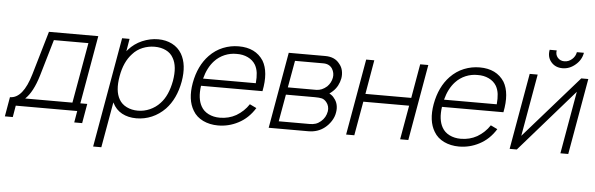

<svg xmlns="http://www.w3.org/2000/svg" viewBox="-79 -958 4380 1413"><g transform="rotate(5 2111.0 -251.0)"><path d="M523 -58.5H574L549 85.5H490.5L505 0H51L36.5 85.5H-22L3 -58.5Q99.5 -58.5 153 -241.5L247 -562.5H611.5ZM543.5 -505H288.5L209.5 -235.5Q172.5 -112 115.5 -58.5H464.5Z M1252 -282.5Q1228.5 -153.5 1155 -76Q1111 -31 1056.8 -7.8Q1002.5 15.5 942.5 15.5Q882 15.5 836.2 -9.2Q790.5 -34 766.5 -82.5L764.5 -86.5L705 250H644.5L787.5 -562.5H842.5L827 -470L837.5 -482.5Q878 -528 935 -553Q993.5 -578 1053 -578Q1110.5 -578 1156.2 -554.8Q1202 -531.5 1228 -487.5Q1274 -408.5 1252 -282.5ZM1187.5 -282.5Q1206 -391 1170.5 -451Q1152 -485.5 1115.5 -503.2Q1079 -521 1032 -521Q986.5 -521 943.8 -503.8Q901 -486.5 870.5 -452Q812 -390 793.5 -282.5Q774 -173 810 -111.5Q829 -78 866 -59.8Q903 -41.5 949 -41.5Q971.5 -41.5 993.8 -46.2Q1016 -51 1037 -60.2Q1058 -69.5 1076.8 -82.8Q1095.5 -96 1111.5 -113.5Q1167 -171.5 1187.5 -282.5Z M1415.5 -112.5Q1434 -79 1470.8 -60.8Q1507.5 -42.5 1554 -42.5Q1620 -42.5 1674.5 -73Q1703 -90 1726 -111.8Q1749 -133.5 1766.5 -160.5L1816.5 -136.5Q1768.5 -59 1694.5 -21Q1625 15.5 1545.5 15.5Q1515.5 15.5 1487.5 9.5Q1459.5 3.5 1435.5 -8Q1411.5 -19.5 1392.2 -36.5Q1373 -53.5 1360 -76Q1312 -154.5 1334 -280Q1357.5 -409 1433 -487.5Q1477 -533 1532.5 -555.5Q1588 -578 1648.5 -578Q1773 -578 1831 -488.5Q1879 -407.5 1850.5 -264.5H1396.5Q1383 -169 1415.5 -112.5ZM1407 -318.5H1796.5Q1800.5 -362 1796.5 -394.5Q1792.5 -427 1778 -453Q1758 -486.5 1720.8 -504.2Q1683.5 -522 1638 -521Q1615.5 -521.5 1593.2 -517.2Q1571 -513 1550 -504.2Q1529 -495.5 1510 -482.2Q1491 -469 1475.5 -452Q1428.5 -401.5 1407 -318.5Z M2288 -562.5Q2359.5 -562.5 2394.5 -515.5Q2413 -494.5 2419.2 -466.5Q2425.5 -438.5 2420.5 -408.5Q2415 -380 2401.8 -355Q2388.5 -330 2367.5 -310.5Q2359.5 -303.5 2353.2 -298.2Q2347 -293 2342.5 -290.5Q2368 -276.5 2379 -259.5Q2396.5 -239.5 2402.8 -212.2Q2409 -185 2403.5 -155Q2398.5 -122 2378.8 -91.2Q2359 -60.5 2332 -39.5Q2282 0 2212 0H1919.5L2018.5 -562.5ZM2034 -308.5H2243.5Q2285.5 -308.5 2322.5 -341.5Q2351 -370 2358 -408.5Q2364 -443 2345.5 -474Q2324 -507.5 2278.5 -507.5H2069.5ZM1989 -54H2217.5Q2241.5 -54 2261.2 -60.2Q2281 -66.5 2299.5 -82.5Q2334.5 -112 2342.5 -158.5Q2345.5 -177 2340.8 -194.8Q2336 -212.5 2324.5 -226Q2308.5 -245 2290 -249.5Q2271 -254 2238 -254H2024.5Z M3049.5 -562.5 2951 0H2890.5L2935 -252H2596.5L2552 0H2491.5L2590.5 -562.5H2650.5L2607 -310.5H2945.5L2989.5 -562.5Z M3195.5 -112.5Q3214 -79 3250.8 -60.8Q3287.5 -42.5 3334 -42.5Q3400 -42.5 3454.5 -73Q3483 -90 3506 -111.8Q3529 -133.5 3546.5 -160.5L3596.5 -136.5Q3548.5 -59 3474.5 -21Q3405 15.5 3325.5 15.5Q3295.5 15.5 3267.5 9.5Q3239.5 3.5 3215.5 -8Q3191.5 -19.5 3172.2 -36.5Q3153 -53.5 3140 -76Q3092 -154.5 3114 -280Q3137.5 -409 3213 -487.5Q3257 -533 3312.5 -555.5Q3368 -578 3428.5 -578Q3553 -578 3611 -488.5Q3659 -407.5 3630.5 -264.5H3176.5Q3163 -169 3195.5 -112.5ZM3187 -318.5H3576.5Q3580.5 -362 3576.5 -394.5Q3572.5 -427 3558 -453Q3538 -486.5 3500.8 -504.2Q3463.5 -522 3418 -521Q3395.5 -521.5 3373.2 -517.2Q3351 -513 3330 -504.2Q3309 -495.5 3290 -482.2Q3271 -469 3255.5 -452Q3208.5 -401.5 3187 -318.5Z M4182.5 -752Q4173.5 -698.5 4130 -662Q4087 -625 4035 -625Q3981.5 -625 3950.5 -662Q3919.5 -698.5 3929.5 -752H3981.5Q3976 -721 3994.5 -699Q4013.5 -677 4044 -677Q4075.5 -677 4100.5 -699Q4125 -720.5 4130.5 -752ZM4132.5 0H4074.5L4155.5 -461.5L3752.5 0H3699.5L3798.5 -562.5H3857.5L3776.5 -103L4179.5 -562.5H4231.5Z"/></g></svg>

Font: Russisch Sans Light
Style: Italic
Weight: 300
Italic angle: -10°
Designer: Michael Sharanda (font) & Cristiano Sobral (main changes)
Foundry: Michael Sharanda
Version: Version 2.00;September 8, 2020;FontCreator 13.0.0.2681 64-bi